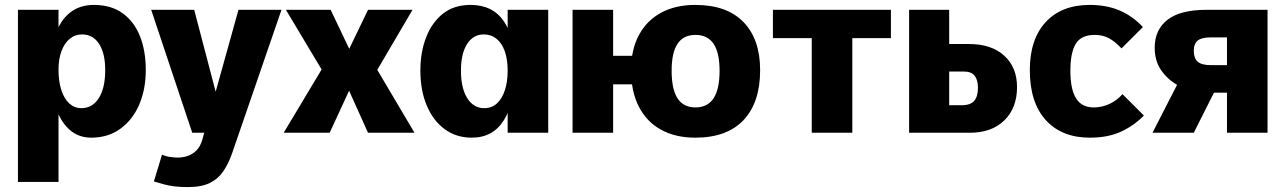

<svg xmlns="http://www.w3.org/2000/svg" viewBox="-20 -540 5227 781"><path d="M53 -500H218V200H53ZM351 20Q298 20 261 -14Q224 -48 204.5 -110Q185 -172 185 -255Q185 -339 205 -398Q225 -457 264.5 -488.5Q304 -520 362 -520Q432 -520 479 -486Q526 -452 549.5 -392.5Q573 -333 573 -255Q573 -177 546.5 -115Q520 -53 470 -16.5Q420 20 351 20ZM311 -100Q356 -100 382 -141Q408 -182 408 -255Q408 -323 383 -361.5Q358 -400 314 -400Q285 -400 263.5 -382Q242 -364 230 -332Q218 -300 218 -256Q218 -209 229.5 -173.5Q241 -138 262 -119Q283 -100 311 -100Z M639 89Q654 96 672.5 98.5Q691 101 703 101Q723 101 743 94.5Q763 88 779 72Q795 56 803 28L950 -500H1125L926 78Q911 123 889.5 155Q868 187 834 204Q800 221 745 221Q711 221 688.5 218Q666 215 647.5 210Q629 205 606 198ZM595 -500H770L901 0H762Z M1291 -262 1301 -236 1143 -500H1325L1416 -309H1385L1477 -500H1658L1503 -236L1511 -262L1666 0H1477L1400 -171L1321 0H1134Z M1899 20Q1836 20 1789 -14.5Q1742 -49 1716 -110.5Q1690 -172 1690 -253Q1690 -328 1713.5 -388.5Q1737 -449 1782 -484.5Q1827 -520 1894 -520Q1984 -520 2029.5 -453.5Q2075 -387 2075 -256Q2075 -125 2030.5 -52.5Q1986 20 1899 20ZM1950 -100Q1980 -100 2001 -119Q2022 -138 2033.5 -172.5Q2045 -207 2045 -252Q2045 -298 2033.5 -331Q2022 -364 2000 -382Q1978 -400 1948 -400Q1905 -400 1880 -361Q1855 -322 1855 -253Q1855 -182 1880.5 -141Q1906 -100 1950 -100ZM2045 0V-500H2210V0Z M2808 20Q2728 20 2669.5 -12Q2611 -44 2579 -105.5Q2547 -167 2547 -255Q2547 -338 2579 -397.5Q2611 -457 2669.5 -488.5Q2728 -520 2808 -520Q2937 -520 3004.5 -450Q3072 -380 3072 -255Q3072 -123 3004.5 -51.5Q2937 20 2808 20ZM2309 0V-500H2474V0ZM2457 -197V-313H2603V-197ZM2809 -103Q2858 -103 2882.5 -140Q2907 -177 2907 -252Q2907 -326 2882.5 -362Q2858 -398 2809 -398Q2760 -398 2736 -362Q2712 -326 2712 -252Q2712 -177 2736 -140Q2760 -103 2809 -103Z M3282 -385H3124V-500H3604V-385H3447V0H3282Z M3678 -500H3841V-112H3892Q3928 -112 3943 -130Q3958 -148 3958 -183Q3958 -215 3944.5 -232Q3931 -249 3901 -249H3723V-361H3921Q4013 -361 4065 -313.5Q4117 -266 4117 -186Q4117 -101 4065.5 -50.5Q4014 0 3925 0H3678Z M4633 -70Q4593 -29 4540 -4.5Q4487 20 4413 20Q4299 20 4234 -51.5Q4169 -123 4169 -255Q4169 -380 4233.5 -450Q4298 -520 4413 -520Q4481 -520 4534 -497.5Q4587 -475 4629 -430L4542 -343Q4516 -371 4491 -384.5Q4466 -398 4433 -398Q4378 -398 4356 -362Q4334 -326 4334 -252Q4334 -177 4357 -140Q4380 -103 4429 -103Q4462 -103 4492.5 -117Q4523 -131 4546 -157Z M4768 -195Q4728 -218 4702.5 -255.5Q4677 -293 4677 -346Q4677 -419 4729 -459.5Q4781 -500 4887 -500H5136V0H4971V-163H4918L4836 0H4668ZM4971 -388H4906Q4868 -388 4852 -375Q4836 -362 4836 -333Q4836 -303 4852 -289Q4868 -275 4906 -275H4971Z"/></svg>

Font: Moderustic
Style: Bold
Weight: 700
Designer: Tural Alisoy
Foundry: TAFT Foundry
Version: Version 2.120